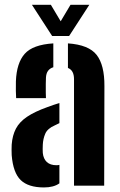

<svg xmlns="http://www.w3.org/2000/svg" viewBox="-20 -794 514 821"><path d="M30 -130.5Q29.5 -140 29.5 -153.2Q29.5 -166.5 30 -175.5Q33 -215 48 -243.8Q63 -272.5 95.5 -294.5Q128 -316.5 182.5 -336Q195.5 -341 208.2 -345.2Q221 -349.5 234 -353.5V-267.5Q229.5 -265.5 224.8 -263Q220 -260.5 214.5 -258Q183 -244.5 173.5 -222.2Q164 -200 163 -175Q162.5 -162.5 162.5 -156.5Q162.5 -150.5 163 -140Q165.5 -115 180.2 -101.2Q195 -87.5 221.5 -87.5Q229 -87.5 234 -89V-10Q209.5 7.5 168 7.5Q101 7.5 68.5 -24Q36 -55.5 30 -130.5ZM49 -374.5Q48 -384.5 47.8 -405.5Q47.5 -426.5 48 -446.5Q51 -525 85.8 -564Q120.5 -603 208 -608.5V-506.5Q193.5 -502 185.5 -491.2Q177.5 -480.5 176.5 -462Q176 -454.5 175.8 -435.2Q175.5 -416 175.8 -397.8Q176 -379.5 176.5 -374.5ZM296.5 0V-455.5Q296.5 -474 290.2 -486Q284 -498 270.5 -503.5V-608.5Q359.5 -602.5 393.2 -559.2Q427 -516 426.5 -426L425.5 0ZM203 -640 116.5 -773.5H197.5L239.5 -703L281.5 -773.5H362L275.5 -640Z"/></svg>

Font: Big Shoulders Stencil Text Thin ExtraBold
Style: Regular
Weight: 800
Version: Version 2.001